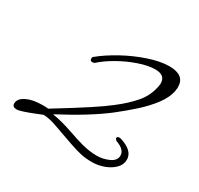

<svg xmlns="http://www.w3.org/2000/svg" viewBox="-99 -862 651 629"><g transform="rotate(30 226.0 -547.5)"><path d="M313 -348Q290 -348 271.5 -352Q253 -356 224 -366Q195 -376 142 -395Q129 -399 118 -401Q107 -403 99 -403Q89 -399 71.5 -392Q54 -385 37.5 -379.5Q21 -374 14 -374Q-3 -374 -3 -387Q-3 -406 20.5 -417.5Q44 -429 80 -429Q85 -429 90.5 -429Q96 -429 102 -428Q179 -475 221.5 -503Q264 -531 284 -547Q322 -576 347 -605.5Q372 -635 379 -674Q379 -678 380 -680V-684Q380 -715 342 -715Q316 -715 281 -703Q246 -691 213.5 -672.5Q181 -654 159 -634Q156 -633 154.5 -632.5Q153 -632 151 -632Q142 -632 142 -641Q142 -649 148 -650H147Q175 -673 216 -695.5Q257 -718 300.5 -732.5Q344 -747 377 -747Q435 -747 435 -702V-696Q434 -694 434 -689Q429 -660 407.5 -631.5Q386 -603 356.5 -576.5Q327 -550 295 -525Q264 -501 222 -475Q180 -449 125 -420Q145 -417 165 -411.5Q185 -406 205 -399Q233 -389 261 -381.5Q289 -374 317 -374Q340 -374 362 -384Q384 -394 384 -413Q384 -436 349 -448Q343 -453 343 -455Q343 -465 357 -462Q409 -446 409 -412Q409 -393 394.5 -378.5Q380 -364 358 -356Q336 -348 313 -348Z"/></g></svg>

Font: Alex Brush
Style: Regular
Weight: 400
Designer: Robert E. Leuschke
Foundry: Robert E. Leuschke
Version: Version 1.111; ttfautohint (v1.8.4.7-5d5b)